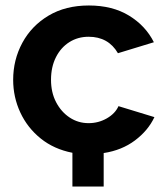

<svg xmlns="http://www.w3.org/2000/svg" viewBox="-20 -553 604 700"><path d="M244 127V4Q177 -9 128.5 -48Q80 -87 54 -143Q28 -199 28 -262Q28 -335 61.5 -397Q95 -459 157 -496Q219 -533 304 -533Q390 -533 450.5 -496Q511 -459 541 -399L410 -359Q375 -419 303 -419Q264 -419 233 -399.5Q202 -380 184 -344.5Q166 -309 166 -262Q166 -216 184.5 -180.5Q203 -145 234 -124.5Q265 -104 303 -104Q339 -104 369.5 -121.5Q400 -139 412 -166L543 -126Q520 -77 472 -41Q424 -5 358 5V127Z"/></svg>

Font: Raleway
Style: Bold
Weight: 700
Designer: Matt McInerney, Pablo Impallari, Rodrigo Fuenzalida
Foundry: Matt McInerney, Pablo Impallari, Rodrigo Fuenzalida
Version: Version 4.026